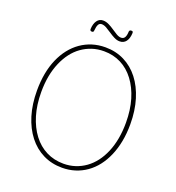

<svg xmlns="http://www.w3.org/2000/svg" viewBox="-223 -1506 1555 1700"><g transform="rotate(20 554.0 -656.5)"><path d="M556 19Q458 19 377 -21Q296 -61 237.5 -136Q179 -211 147 -315.5Q115 -420 115 -549Q115 -635 129 -710Q143 -785 170.5 -848Q198 -911 237 -960.5Q276 -1010 325.5 -1044.5Q375 -1079 432.5 -1097Q490 -1115 556 -1115Q653 -1115 733.5 -1075Q814 -1035 872 -960.5Q930 -886 962 -781.5Q994 -677 994 -549Q994 -463 979.5 -387.5Q965 -312 937.5 -248.5Q910 -185 871.5 -135.5Q833 -86 784 -51.5Q735 -17 677.5 1Q620 19 556 19ZM556 -19Q614 -19 666 -36Q718 -53 762.5 -85Q807 -117 842 -163Q877 -209 902 -268Q927 -327 940 -397.5Q953 -468 953 -549Q953 -669 924 -766Q895 -863 842 -933.5Q789 -1004 716.5 -1041Q644 -1078 556 -1078Q496 -1078 444 -1061Q392 -1044 347 -1012Q302 -980 267 -934Q232 -888 206.5 -828.5Q181 -769 168 -699.5Q155 -630 155 -549Q155 -428 184.5 -330.5Q214 -233 267 -163Q320 -93 393.5 -56Q467 -19 556 -19ZM392 -1204Q375 -1204 375 -1222Q377 -1272 398 -1301.5Q419 -1331 454 -1331Q482 -1331 509.5 -1317.5Q537 -1304 562 -1286.5Q587 -1269 610.5 -1255.5Q634 -1242 654 -1242Q677 -1242 688 -1260.5Q699 -1279 700 -1316Q702 -1332 719 -1332Q729 -1332 732.5 -1328.5Q736 -1325 736 -1315Q734 -1264 712.5 -1235.5Q691 -1207 653 -1207Q627 -1207 600.5 -1220.5Q574 -1234 548.5 -1251.5Q523 -1269 499 -1282.5Q475 -1296 454 -1296Q433 -1296 423 -1277.5Q413 -1259 410 -1221Q409 -1211 405.5 -1207.5Q402 -1204 392 -1204Z"/></g></svg>

Font: Playwrite FR Moderne Thin
Style: Regular
Weight: 250
Version: Version 1.002